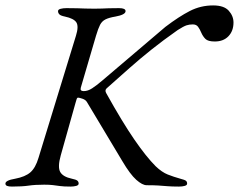

<svg xmlns="http://www.w3.org/2000/svg" viewBox="-37 -683 881 708"><path d="M7 5Q-5 5 -11 2.5Q-17 0 -17 -6Q-17 -18 19 -24Q56 -31 75 -47.5Q94 -64 105 -101L243 -551Q254 -586 244.5 -600.5Q235 -615 202 -622Q187 -625 182 -630Q177 -635 177 -642Q177 -648 186.5 -650.5Q196 -653 208 -653Q233 -653 248.5 -652.5Q264 -652 277.5 -651.5Q291 -651 311 -651Q329 -651 339.5 -651.5Q350 -652 363.5 -652.5Q377 -653 402 -653Q426 -653 426 -642Q426 -635 416 -630Q406 -625 389 -622Q365 -618 352 -611.5Q339 -605 332 -591.5Q325 -578 317 -551L261 -360Q259 -353 262 -350Q265 -347 272 -347Q287 -347 303 -357.5Q319 -368 339 -385L573 -584Q623 -622 663 -642.5Q703 -663 749 -663Q789 -663 806.5 -643.5Q824 -624 824 -600Q824 -569 805.5 -549.5Q787 -530 755 -530Q730 -530 720.5 -539.5Q711 -549 705 -563Q700 -575 693.5 -584Q687 -593 674 -593Q661 -593 650.5 -589.5Q640 -586 618 -572Q564 -534 522 -500.5Q480 -467 441 -432.5Q402 -398 356 -357Q352 -353 352 -348.5Q352 -344 355 -339Q414 -233 458 -169Q502 -105 537 -70Q560 -48 581.5 -39.5Q603 -31 628 -24Q644 -20 648.5 -16.5Q653 -13 653 -6Q653 0 644 2.5Q635 5 623 5Q596 5 579 3.5Q562 2 546 1Q530 0 504 0Q488 0 465.5 -20Q443 -40 414 -89L284 -306Q279 -315 267 -319Q255 -323 251 -323Q247 -323 245 -315.5Q243 -308 241 -302L187 -110Q175 -67 185 -49Q195 -31 228 -24Q243 -21 248 -17Q253 -13 253 -6Q253 0 244 2.5Q235 5 223 5Q198 5 184 3Q170 1 157.5 -0.5Q145 -2 126 -2Q92 -2 68.5 1.5Q45 5 7 5Z"/></svg>

Font: EB Garamond
Style: Italic
Weight: 400
Italic angle: -17.2°
Designer: Georg Duffner and Octavio Pardo
Foundry: Georg Duffner
Version: Version 1.001